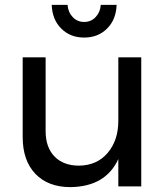

<svg xmlns="http://www.w3.org/2000/svg" viewBox="-20 -764 689 787"><path d="M192 -744H257Q259 -714 278 -694Q297 -674 325 -674Q353 -674 372 -694Q391 -714 393 -744H458Q456 -684 419 -647Q382 -610 325 -610Q268 -610 231 -647Q194 -684 192 -744ZM465 -529H559V0H465V-112Q413 1 269 3Q177 3 125 -51.5Q73 -106 73 -202V-529H167V-227Q167 -160 203.5 -122.5Q240 -85 304 -85Q378 -86 421.5 -137.5Q465 -189 465 -269Z"/></svg>

Font: Montserrat arm
Style: Regular
Weight: 400
Designer: Julieta Ulanovsky
Foundry: Julieta Ulanovsky
Version: Version 6.000;PS 006.000;hotconv 1.0.88;makeotf.lib2.5.64775